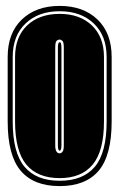

<svg xmlns="http://www.w3.org/2000/svg" viewBox="-20 -619 404 650"><path d="M182 11Q94 11 50 -41Q6 -93 6 -208V-426Q6 -507 54 -553Q102 -599 182 -599Q262 -599 310 -553Q358 -507 358 -426V-208Q358 -93 314 -41Q270 11 182 11ZM182 -7Q261 -7 301 -54.5Q341 -102 341 -208V-426Q341 -498 297.5 -539.5Q254 -581 182 -581Q110 -581 66.5 -539.5Q23 -498 23 -426V-208Q23 -102 63 -54.5Q103 -7 182 -7ZM182 -16Q107 -16 69 -62Q31 -108 31 -208V-426Q31 -494 72 -533Q113 -572 182 -572Q250 -572 291 -533Q332 -494 332 -426V-208Q332 -108 294 -62Q256 -16 182 -16ZM182 -100Q188 -100 192 -106Q196 -111 196 -127V-458Q196 -475 192 -480Q187 -485 182 -485Q176 -485 171 -480Q167 -475 167 -458V-127Q167 -100 182 -100ZM182 -109Q176 -109 176 -127V-458Q176 -467 178 -473Q180 -476 182 -476Q185 -476 186 -473Q188 -467 188 -458V-127Q188 -109 182 -109Z"/></svg>

Font: Alumni Sans Collegiate One SC
Style: Regular
Weight: 400
Designer: Robert E. Leuschke
Foundry: Robert E. Leuschke
Version: Version 1.100